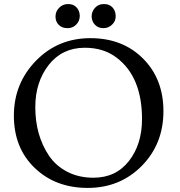

<svg xmlns="http://www.w3.org/2000/svg" viewBox="-20 -909 882 941"><path d="M429 -828Q429 -853 446 -871Q462 -889 488 -889Q514 -890 530 -874Q546 -858 547 -832Q548 -806 530 -789Q512 -771 487 -771Q462 -771 446 -787Q430 -803 429 -828ZM312 -889Q338 -890 354 -874Q370 -858 371 -832Q371 -806 354 -789Q337 -771 311 -771Q284 -771 268 -787Q252 -803 252 -828Q252 -853 270 -871Q288 -889 312 -889ZM438 -38Q548 -38 612 -120Q676 -202 676 -325Q676 -532 552 -626Q488 -675 396 -675Q285 -675 219 -591Q153 -507 153 -384Q153 -246 220 -146Q254 -96 310 -67Q366 -38 438 -38ZM423 -722Q581 -722 681 -622Q781 -522 781 -364Q781 -204 675 -96Q568 12 410 12Q252 12 150 -86Q48 -184 48 -342Q48 -500 156 -611Q264 -722 423 -722Z"/></svg>

Font: Lusitana
Style: Regular
Weight: 400
Designer: Ana Paula Megda
Foundry: Ana Paula Megda
Version: Version 1.001; ttfautohint (v1.4.1)